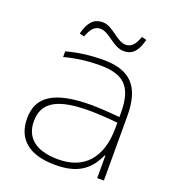

<svg xmlns="http://www.w3.org/2000/svg" viewBox="-126 -760 766 863"><g transform="rotate(20 257.5 -329.0)"><path d="M279 -509C219 -509 155 -501 104 -486V-459C159 -474 218 -481 272 -481C381 -481 434 -443 434 -313V-292C369 -298 321 -300 298 -300C118 -300 46 -248 46 -145C46 -48 108 9 236 9C335 9 394 -25 431 -108H434V0H466V-308C466 -453 405 -509 279 -509ZM79 -143C79 -235 147 -273 298 -273C334 -273 384 -270 434 -265V-241C434 -93 361 -19 240 -19C125 -19 79 -71 79 -143ZM138 -584 161 -578C175 -617 191 -636 219 -636C262 -636 299 -577 350 -577C391 -577 414 -601 429 -659L406 -665C392 -624 374 -607 349 -607C305 -607 268 -667 219 -667C174 -667 152 -638 138 -584Z"/></g></svg>

Font: LT Wave Text Thin
Style: Regular
Weight: 100
Designer: Daniel Lyons
Version: Version 2.5 (Glyphs App)